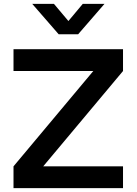

<svg xmlns="http://www.w3.org/2000/svg" viewBox="-20 -975 708 995"><path d="M147 -955H259.5L334.5 -866L409 -955H521.5L385 -797.5H284ZM50 0V-113L463.5 -607H50V-720H617.5V-607L204 -113H617.5V0Z"/></svg>

Font: Vela Sans Bd
Style: Bold
Weight: 700
Designer: Principal design: Mikhail Sharanda - project Manrope.
Design modification: Ravid Balaliev
Foundry: Mikhail Sharanda
Version: Version 1.001